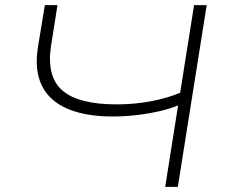

<svg xmlns="http://www.w3.org/2000/svg" viewBox="-20 -725 875 745"><path d="M621 0 671 -316Q640 -303 598.5 -293.5Q557 -284 510.5 -278.5Q464 -273 417 -273Q313 -273 243 -302.5Q173 -332 143 -391.5Q113 -451 127 -541L154 -705H203L178 -547Q160 -428 222 -374Q284 -320 433 -320Q499 -320 562.5 -331.5Q626 -343 679 -365L733 -705H782L670 0Z"/></svg>

Font: Nunito Sans 10pt Expanded ExtraLight
Style: Italic
Weight: 250
Width: 7
Italic angle: -9°
Designer: Vernon Adams
Foundry: Vernon Adams
Version: Version 3.101;gftools[0.9.27]